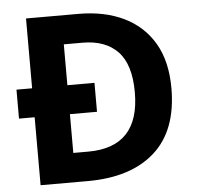

<svg xmlns="http://www.w3.org/2000/svg" viewBox="-51 -767 843 819"><g transform="rotate(-5 370.0 -357.0)"><path d="M314 -714Q426 -714 508.5 -674Q591 -634 636.5 -556.5Q682 -479 682 -364Q682 -183 579.5 -91.5Q477 0 292 0H90V-291H23V-415H90V-714ZM321 -590H241V-415H357V-291H241V-125H305Q525 -125 525 -360Q525 -479 472 -534.5Q419 -590 321 -590Z"/></g></svg>

Font: Noto Sans Bamum
Style: Bold
Weight: 700
Designer: Monotype Design Team
Foundry: Monotype Imaging Inc.
Version: Version 2.002; ttfautohint (v1.8.4.7-5d5b)